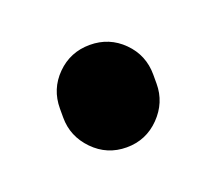

<svg xmlns="http://www.w3.org/2000/svg" viewBox="-45 -203 292 259"><g transform="rotate(-20 101.5 -73.5)"><path d="M34 -67V-80Q34 -108 53.5 -127.5Q73 -147 101 -147Q129 -147 148.5 -127.5Q168 -108 168 -80V-67Q168 -40 148.5 -20Q129 0 101 0Q73 0 53.5 -20Q34 -40 34 -67Z"/></g></svg>

Font: Multiround Pro
Style: Regular
Weight: 400
Designer: Ivan Filipov, Sasha Pavljenko
Version: Version 1.005;Fontself Maker 3.5.4